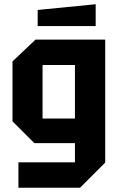

<svg xmlns="http://www.w3.org/2000/svg" viewBox="-20 -747 561 907"><path d="M67 140V20H334V-71H142L39 -174V-457L148 -560H477V21L358 140ZM181 -440V-187H334V-440ZM158 -624V-700L432 -727V-624Z"/></svg>

Font: Tektur SemiCondensed SemiBold
Style: Regular
Weight: 600
Width: 4
Designer: Adam Jagosz
Foundry: Adam Jagosz
Version: Version 1.005;gftools[0.9.30]